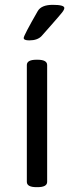

<svg xmlns="http://www.w3.org/2000/svg" viewBox="-20 -772 305 794"><path d="M175 -503V-20Q175 2 135 2H131Q91 2 91 -20V-503Q91 -525 131 -525H135Q175 -525 175 -503ZM246 -739Q246 -732 236.5 -720Q227 -708 190 -666Q167 -640 152 -623Q135 -605 101 -605Q78 -605 78 -615Q78 -625 136 -726Q151 -752 198 -752Q246 -752 246 -739Z"/></svg>

Font: mmAsap
Style: Regular
Weight: 400
Designer: Pablo Cosgaya
Foundry: Omnibus-Type
Version: Version 1.001